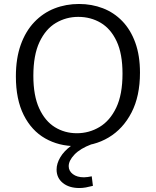

<svg xmlns="http://www.w3.org/2000/svg" viewBox="-20 -727 785 967"><path d="M362 9Q276 9 207.5 -30Q139 -69 99.5 -147.5Q60 -226 60 -342Q60 -433 84.5 -501.5Q109 -570 153 -616Q197 -662 254.5 -684.5Q312 -707 378 -707Q442 -707 498 -685.5Q554 -664 596 -620.5Q638 -577 661.5 -512Q685 -447 685 -361Q685 -243 642.5 -160.5Q600 -78 527 -34.5Q454 9 362 9ZM367 -56Q429 -56 481.5 -87.5Q534 -119 565.5 -185Q597 -251 597 -356Q597 -456 567.5 -519Q538 -582 487.5 -612Q437 -642 374 -642Q313 -642 261.5 -611.5Q210 -581 179 -515.5Q148 -450 148 -345Q148 -245 177.5 -181Q207 -117 256.5 -86.5Q306 -56 367 -56ZM380 220Q328 220 296.5 194.5Q265 169 265 127Q265 97 283.5 65.5Q302 34 338.5 7Q375 -20 430 -38L440 0Q384 21 355 51.5Q326 82 326 110Q326 134 347 150Q368 166 403 166Q412 166 422 164.5Q432 163 442 161L448 209Q429 214 412.5 217Q396 220 380 220Z"/></svg>

Font: Pack4
Style: Regular
Weight: 400
Version: Version 2.002